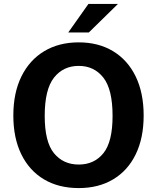

<svg xmlns="http://www.w3.org/2000/svg" viewBox="-20 -949 800 979"><path d="M381.5 10Q279 10 204.2 -34.5Q129.5 -79 88.8 -162Q48 -245 48 -360Q48 -475.5 89.2 -559.2Q130.5 -643 205.5 -688Q280.5 -733 381.5 -733Q482 -733 556.5 -688Q631 -643 671.8 -559.2Q712.5 -475.5 712.5 -360Q712.5 -245.5 672.2 -162.5Q632 -79.5 557.5 -34.8Q483 10 381.5 10ZM381.5 -110Q460.5 -110 507.2 -167.8Q554 -225.5 554 -358Q554 -493.5 507 -553.2Q460 -613 381.5 -613Q302.5 -613 255.2 -553Q208 -493 208 -358Q208 -225.5 255.2 -167.8Q302.5 -110 381.5 -110ZM431 -929H581.5L433 -783.5H328Z"/></svg>

Font: Public Sans
Style: Bold
Weight: 700
Designer: The Public Sans project authors (U.S. Web Design System). Libre Franklin designed by Pablo Impallari and Rodrigo Fuenzal
Version: Version 1.008; ttfautohint (v1.8.1) -l 8 -r 50 -G 200 -x 14 